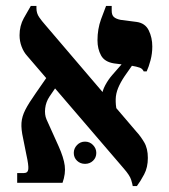

<svg xmlns="http://www.w3.org/2000/svg" viewBox="-20 -617 572 648"><path d="M428 11Q427 4 422.5 -10.5Q418 -25 398 -48L72 -428Q60 -441 53 -459.5Q46 -478 46 -498Q46 -530 60.5 -556Q75 -582 84 -597H103V-589Q103 -572 112.5 -558.5Q122 -545 131 -535L440 -173Q454 -158 466.5 -137Q479 -116 479 -84Q479 -52 466.5 -28.5Q454 -5 442 11ZM38 0V-33H61Q74 -33 75.5 -46Q77 -59 69 -95L58 -150Q51 -181 52.5 -202.5Q54 -224 65.5 -246.5Q77 -269 101 -303L144 -365L173 -329L147 -291Q135 -273 132.5 -251.5Q130 -230 137 -214L178 -123Q195 -85 198.5 -58Q202 -31 191 0ZM374 -241 325 -297Q325 -310 335 -329Q345 -348 359 -364L394 -404L428 -399L400 -359Q386 -338 378.5 -319.5Q371 -301 370.5 -282.5Q370 -264 374 -241ZM465 -376Q461 -385 452 -388.5Q443 -392 420 -396L365 -403Q333 -408 321 -430Q309 -452 309 -481Q309 -519 321 -552Q333 -585 338 -597H357V-581Q357 -566 364.5 -559.5Q372 -553 387 -550L441 -543Q470 -539 482 -514.5Q494 -490 494 -460Q494 -436 488 -413.5Q482 -391 475 -376ZM267 -64Q251 -64 240 -74.5Q229 -85 229 -101Q229 -116 240 -127.5Q251 -139 267 -139Q283 -139 294 -127.5Q305 -116 305 -101Q305 -85 294 -74.5Q283 -64 267 -64Z"/></svg>

Font: Frank Ruhl Libre SemiBold
Style: Regular
Weight: 600
Designer: Yanek Iontef
Foundry: Fontef
Version: Version 6.003;gftools[0.9.30]